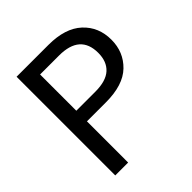

<svg xmlns="http://www.w3.org/2000/svg" viewBox="-190 -828 959 959"><g transform="rotate(-45 289.5 -348.5)"><path d="M543 -493Q543 -406 483.5 -348.5Q424 -291 302 -291H168V0H77V-697H302Q420 -697 481.5 -640Q543 -583 543 -493ZM302 -366Q378 -366 414 -399Q450 -432 450 -493Q450 -622 302 -622H168V-366Z"/></g></svg>

Font: Fz Poppins
Style: Regular
Weight: 400
Designer: Ninad Kale (Devanagari), Jonny Pinhorn (Latin)
Foundry: Indian Type Foundry
Version: Vit hóa bi Vntype.Com & FontZin.Com